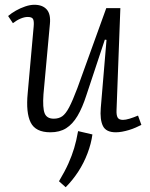

<svg xmlns="http://www.w3.org/2000/svg" viewBox="-20 -540 628 804"><path d="M367 23Q362 61 346.5 102Q331 143 307.5 179Q284 215 255 244L227 219Q252 177 266.5 144.5Q281 112 290.5 80.5Q300 49 307 9ZM14 -473Q28 -485 46.5 -495.5Q65 -506 85.5 -513Q106 -520 124 -520Q158 -520 175.5 -500.5Q193 -481 189 -440L162 -145Q158 -88 167 -65.5Q176 -43 205 -43Q226 -43 240.5 -53Q255 -63 269.5 -90.5Q284 -118 304 -171L425 -506H484L468 -79Q467 -58 472.5 -48Q478 -38 495 -38Q506 -38 522.5 -43Q539 -48 558 -56L572 -17Q562 -12 548.5 -6Q535 0 520 4.5Q505 9 491 11.5Q477 14 465 14Q424 14 411 -12.5Q398 -39 402 -88L426 -373L419 -374L342 -142Q325 -89 304.5 -54.5Q284 -20 257 -3Q230 14 191 14Q129 14 108.5 -27Q88 -68 96 -150L121 -429Q123 -451 118.5 -460Q114 -469 96 -469Q83 -469 67 -462.5Q51 -456 34 -443Z"/></svg>

Font: Literata 18pt Light
Style: Italic
Weight: 300
Italic angle: -2°
Designer: Latin by Veronika Burian and Jose Scaglione. Greek by Irene Vlachou. Cyrillic by Vera Evstafieva
Foundry: TypeTogether
Version: Version 3.103;gftools[0.9.29]